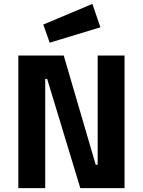

<svg xmlns="http://www.w3.org/2000/svg" viewBox="-20 -965 733 985"><path d="M74 0V-680H307L471 -120H481V-680H619V0H392L222 -560H212V0ZM235 -746 202 -839 454 -945 495 -825Z"/></svg>

Font: Titillium Web
Style: Bold
Weight: 700
Designer: Mohamed Gaber, Accademia di Belle Arti di Urbino
Foundry: Kief Type Foundry, Accademia di Belle Arti di Urbino
Version: Version 3.000